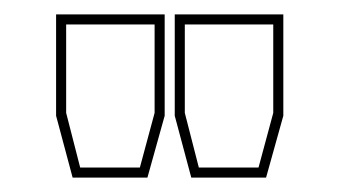

<svg xmlns="http://www.w3.org/2000/svg" viewBox="-20 -734 470 267"><path d="M81 -487 58 -573V-714H209V-573L185 -487ZM91.5 -501H174.5L195 -577V-700H72V-577ZM246 -487 223 -573V-714H374V-573L350 -487ZM256.5 -501H339.5L360 -577V-700H237V-577Z"/></svg>

Font: Tourney Expanded Thin
Style: Regular
Weight: 100
Width: 7
Designer: Tyler Finck
Foundry: Etcetera Type Co
Version: Version 1.010; ttfautohint (v1.8.3)